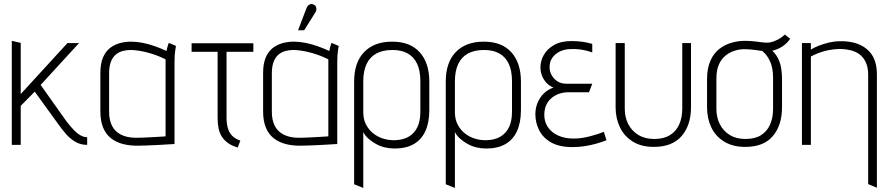

<svg xmlns="http://www.w3.org/2000/svg" viewBox="-20 -713 4373 945"><path d="M307 -116 180 -295 369 -501H312L82 -250V-502L38 -512V0H82V-192L151 -262L266 -103Q283 -79 303.5 -55Q324 -31 350 -15.5Q376 0 408 0H409V-38H406Q393 -38 377 -46.5Q361 -55 343.5 -73Q326 -91 307 -116Z M846 -487 811 -502Q807 -493 803.5 -479.5Q800 -466 800 -462Q772 -475 742.5 -485.5Q713 -496 683 -502Q653 -508 625 -508Q596 -508 569 -500.5Q542 -493 520.5 -476Q499 -459 486.5 -429Q474 -399 474 -354V-165Q474 -118 487.5 -85Q501 -52 527 -32Q553 -12 587.5 -3.5Q622 5 663 4Q679 4 702 3Q725 2 749 1Q773 0 793.5 -1.5Q814 -3 827 -3.5Q840 -4 839 -4V-411Q839 -442 842.5 -464.5Q846 -487 846 -487ZM517 -163V-351Q517 -387 526 -409.5Q535 -432 550 -444.5Q565 -457 584 -462Q603 -467 622 -467Q639 -467 659.5 -464Q680 -461 702 -455.5Q724 -450 747.5 -441.5Q771 -433 795 -421V-42Q795 -42 782.5 -41Q770 -40 749 -39Q728 -38 702 -36.5Q676 -35 649 -35Q606 -35 576 -50Q546 -65 531.5 -93.5Q517 -122 517 -163Z M1095 -133V-458H1227V-500H923V-458H1051V-133Q1051 -104 1056 -80.5Q1061 -57 1072.5 -39.5Q1084 -22 1103 -8.5Q1122 5 1150 13L1163 -21Q1136 -30 1121.5 -46Q1107 -62 1101 -84Q1095 -106 1095 -133Z M1647 -487 1612 -502Q1608 -493 1604.5 -479.5Q1601 -466 1601 -462Q1573 -475 1543.5 -485.5Q1514 -496 1484 -502Q1454 -508 1426 -508Q1397 -508 1370 -500.5Q1343 -493 1321.5 -476Q1300 -459 1287.5 -429Q1275 -399 1275 -354V-165Q1275 -118 1288.5 -85Q1302 -52 1328 -32Q1354 -12 1388.5 -3.5Q1423 5 1464 4Q1480 4 1503 3Q1526 2 1550 1Q1574 0 1594.5 -1.5Q1615 -3 1628 -3.5Q1641 -4 1640 -4V-411Q1640 -442 1643.5 -464.5Q1647 -487 1647 -487ZM1318 -163V-351Q1318 -387 1327 -409.5Q1336 -432 1351 -444.5Q1366 -457 1385 -462Q1404 -467 1423 -467Q1440 -467 1460.5 -464Q1481 -461 1503 -455.5Q1525 -450 1548.5 -441.5Q1572 -433 1596 -421V-42Q1596 -42 1583.5 -41Q1571 -40 1550 -39Q1529 -38 1503 -36.5Q1477 -35 1450 -35Q1407 -35 1377 -50Q1347 -65 1332.5 -93.5Q1318 -122 1318 -163ZM1531 -650Q1536 -657 1537 -664.5Q1538 -672 1535.5 -679Q1533 -686 1525 -690Q1518 -694 1511 -693Q1504 -692 1498 -687Q1492 -682 1489 -674L1447 -564H1477Z M2093 -171V-311Q2093 -403 2046 -455.5Q1999 -508 1910 -508Q1822 -508 1772.5 -457Q1723 -406 1723 -311V194L1768 212V-63Q1777 -45 1793.5 -30.5Q1810 -16 1830.5 -4.5Q1851 7 1874.5 12.5Q1898 18 1922 18Q1978 18 2016 -3.5Q2054 -25 2073.5 -67.5Q2093 -110 2093 -171ZM2049 -313V-164Q2049 -118 2034.5 -87.5Q2020 -57 1992 -40.5Q1964 -24 1924 -23Q1895 -22 1867 -30.5Q1839 -39 1817 -56.5Q1795 -74 1781.5 -100Q1768 -126 1768 -160V-313Q1768 -363 1784 -397.5Q1800 -432 1832 -449.5Q1864 -467 1912 -467Q1956 -467 1986.5 -450Q2017 -433 2033 -399Q2049 -365 2049 -313Z M2544 -171V-311Q2544 -403 2497 -455.5Q2450 -508 2361 -508Q2273 -508 2223.5 -457Q2174 -406 2174 -311V194L2219 212V-63Q2228 -45 2244.5 -30.5Q2261 -16 2281.5 -4.5Q2302 7 2325.5 12.5Q2349 18 2373 18Q2429 18 2467 -3.5Q2505 -25 2524.5 -67.5Q2544 -110 2544 -171ZM2500 -313V-164Q2500 -118 2485.5 -87.5Q2471 -57 2443 -40.5Q2415 -24 2375 -23Q2346 -22 2318 -30.5Q2290 -39 2268 -56.5Q2246 -74 2232.5 -100Q2219 -126 2219 -160V-313Q2219 -363 2235 -397.5Q2251 -432 2283 -449.5Q2315 -467 2363 -467Q2407 -467 2437.5 -450Q2468 -433 2484 -399Q2500 -365 2500 -313Z M2895 -455V-497Q2867 -505 2842 -508Q2817 -511 2794 -511Q2741 -511 2707 -491.5Q2673 -472 2656.5 -442.5Q2640 -413 2640 -381Q2640 -362 2647 -342.5Q2654 -323 2668 -307Q2682 -291 2704 -282Q2662 -267 2638.5 -231Q2615 -195 2615 -150Q2615 -110 2633.5 -72.5Q2652 -35 2692.5 -12Q2733 11 2798 11Q2827 11 2857 6.5Q2887 2 2915 -6Q2943 -14 2965 -23L2952 -64Q2940 -59 2924 -54Q2908 -49 2888.5 -43.5Q2869 -38 2847.5 -34.5Q2826 -31 2803 -31Q2760 -31 2727 -46Q2694 -61 2676.5 -87.5Q2659 -114 2659 -147Q2659 -176 2669 -197Q2679 -218 2696.5 -232Q2714 -246 2735 -252.5Q2756 -259 2778 -259H2879L2895 -301H2766Q2742 -301 2724 -312.5Q2706 -324 2695.5 -342.5Q2685 -361 2685 -383Q2685 -408 2697 -426.5Q2709 -445 2730.5 -457Q2752 -469 2780 -471Q2794 -472 2812 -471.5Q2830 -471 2851.5 -467Q2873 -463 2895 -455Z M3381 -185V-501H3338V-178Q3338 -134 3323 -100.5Q3308 -67 3277.5 -48Q3247 -29 3200 -29Q3155 -29 3122.5 -48.5Q3090 -68 3072.5 -101.5Q3055 -135 3055 -178V-501H3010V-185Q3010 -131 3031 -87Q3052 -43 3094 -16.5Q3136 10 3198 10Q3289 10 3335 -43.5Q3381 -97 3381 -185Z M3869 -522 3843 -543Q3826 -527 3806 -517Q3786 -507 3768 -504Q3754 -502 3736.5 -504Q3719 -506 3696.5 -509Q3674 -512 3645 -512Q3613 -512 3580 -502.5Q3547 -493 3520 -472Q3493 -451 3476.5 -414Q3460 -377 3460 -323V-185Q3460 -131 3480.5 -87Q3501 -43 3543.5 -16.5Q3586 10 3648 10Q3739 10 3784 -43.5Q3829 -97 3829 -185V-320Q3829 -378 3816 -411Q3803 -444 3781 -463Q3798 -467 3814.5 -475Q3831 -483 3845 -495Q3859 -507 3869 -522ZM3785 -329V-178Q3785 -134 3770.5 -100.5Q3756 -67 3726 -48Q3696 -29 3649 -29Q3604 -29 3572 -48.5Q3540 -68 3523 -101.5Q3506 -135 3506 -178V-326Q3506 -366 3517.5 -393.5Q3529 -421 3549.5 -438Q3570 -455 3594.5 -463Q3619 -471 3645 -471Q3659 -471 3674.5 -469.5Q3690 -468 3704.5 -466Q3719 -464 3732 -462Q3736 -458 3743 -451.5Q3750 -445 3757 -434.5Q3764 -424 3770.5 -410Q3777 -396 3781 -376Q3785 -356 3785 -329Z M4253 -344V193L4296 211V-346Q4296 -383 4287 -410.5Q4278 -438 4261 -457Q4244 -476 4221.5 -488Q4199 -500 4171 -505.5Q4143 -511 4112 -510Q4087 -510 4061.5 -504Q4036 -498 4012.5 -489Q3989 -480 3971 -469V-501H3927V0H3971V-435Q3992 -446 4014 -454Q4036 -462 4060 -466.5Q4084 -471 4109 -472Q4139 -472 4165 -466Q4191 -460 4210.5 -445.5Q4230 -431 4241.5 -406Q4253 -381 4253 -344Z"/></svg>

Font: Advent Pro Light
Style: Regular
Weight: 300
Version: Version 3.000